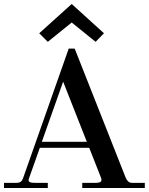

<svg xmlns="http://www.w3.org/2000/svg" viewBox="-33 -944 747 964"><path d="M-13 0V-26H52Q74 -26 82 -47L312 -700H342L598 -52Q609 -26 629 -26H694V0H380V-26H445Q468 -26 473.5 -32.5Q479 -39 474 -52L415 -202H167L112 -47Q108 -37 114 -31.5Q120 -26 142 -26H207V0ZM177 -232H403L284 -534ZM327 -924 489 -777 447 -734 327 -831 207 -734 164 -777Z"/></svg>

Font: Bentinck
Style: Regular
Weight: 400
Designer: Jörg Drees
Foundry: Jörg Drees
Version: Version 1.000; ttfautohint (v1.8.4.7-5d5b)